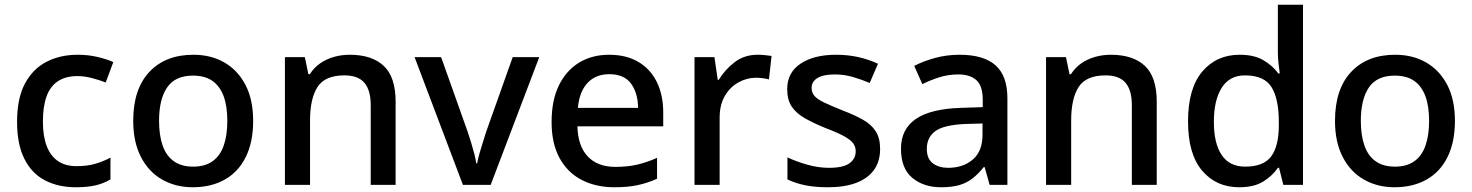

<svg xmlns="http://www.w3.org/2000/svg" viewBox="-20 -780 6209 810"><path d="M300 10Q226 10 170 -19Q114 -48 83 -109.5Q52 -171 52 -266Q52 -366 85.5 -428Q119 -490 176.5 -519.5Q234 -549 308 -549Q353 -549 392.5 -539.5Q432 -530 458 -518L426 -432Q398 -443 366.5 -451Q335 -459 307 -459Q257 -459 224.5 -437.5Q192 -416 176.5 -373.5Q161 -331 161 -267Q161 -206 177 -164Q193 -122 224.5 -100.5Q256 -79 303 -79Q348 -79 382 -89Q416 -99 446 -115V-23Q417 -6 383 2Q349 10 300 10Z M1048 -270Q1048 -181 1017 -118Q986 -55 928.5 -22.5Q871 10 793 10Q721 10 664 -22.5Q607 -55 574.5 -118Q542 -181 542 -270Q542 -404 610 -476.5Q678 -549 796 -549Q870 -549 926.5 -516.5Q983 -484 1015.5 -422Q1048 -360 1048 -270ZM651 -270Q651 -210 666 -166.5Q681 -123 713 -100Q745 -77 795 -77Q845 -77 877 -100Q909 -123 924 -166.5Q939 -210 939 -270Q939 -332 923.5 -374Q908 -416 876.5 -438.5Q845 -461 794 -461Q719 -461 685 -411Q651 -361 651 -270Z M1455 -549Q1549 -549 1599 -502Q1649 -455 1649 -351V0H1544V-336Q1544 -399 1517.5 -430.5Q1491 -462 1433 -462Q1351 -462 1319.5 -413Q1288 -364 1288 -272V0H1182V-539H1266L1281 -467H1287Q1305 -495 1331 -513Q1357 -531 1389 -540Q1421 -549 1455 -549Z M1933 0 1729 -539H1841L1953 -224Q1960 -204 1967.5 -179Q1975 -154 1981 -131Q1987 -108 1989 -91H1993Q1996 -108 2002.5 -131.5Q2009 -155 2017 -179.5Q2025 -204 2031 -224L2143 -539H2255L2050 0Z M2550 -549Q2621 -549 2672 -519.5Q2723 -490 2750.5 -435Q2778 -380 2778 -305V-247H2416Q2418 -164 2459.5 -120Q2501 -76 2576 -76Q2628 -76 2668.5 -85.5Q2709 -95 2752 -114V-26Q2712 -8 2670.5 1Q2629 10 2572 10Q2494 10 2434 -21Q2374 -52 2340.5 -113.5Q2307 -175 2307 -265Q2307 -356 2337.5 -419Q2368 -482 2422.5 -515.5Q2477 -549 2550 -549ZM2550 -467Q2493 -467 2458.5 -430Q2424 -393 2418 -325H2672Q2671 -388 2642 -427.5Q2613 -467 2550 -467Z M3176 -549Q3190 -549 3207 -547.5Q3224 -546 3235 -544L3224 -445Q3213 -448 3198 -450Q3183 -452 3170 -452Q3130 -452 3094.5 -432Q3059 -412 3037.5 -374.5Q3016 -337 3016 -284V0H2910V-539H2994L3008 -443H3012Q3038 -486 3079 -517.5Q3120 -549 3176 -549Z M3693 -152Q3693 -99 3667 -63Q3641 -27 3592 -8.5Q3543 10 3474 10Q3417 10 3376.5 1.5Q3336 -7 3302 -23V-116Q3338 -99 3385 -85.5Q3432 -72 3477 -72Q3537 -72 3563.5 -91Q3590 -110 3590 -142Q3590 -160 3580 -174.5Q3570 -189 3542.5 -204.5Q3515 -220 3462 -240Q3411 -261 3375 -281.5Q3339 -302 3320 -330.5Q3301 -359 3301 -404Q3301 -474 3357.5 -511.5Q3414 -549 3507 -549Q3556 -549 3599.5 -539.5Q3643 -530 3684 -511L3649 -430Q3614 -445 3577 -455.5Q3540 -466 3502 -466Q3454 -466 3429 -451Q3404 -436 3404 -409Q3404 -390 3415.5 -376Q3427 -362 3456 -348Q3485 -334 3535 -314Q3585 -295 3620.5 -275Q3656 -255 3674.5 -226Q3693 -197 3693 -152Z M4028 -549Q4130 -549 4180 -504.5Q4230 -460 4230 -365V0H4155L4134 -75H4130Q4107 -46 4082.5 -27Q4058 -8 4026.5 1Q3995 10 3950 10Q3877 10 3829 -29.5Q3781 -69 3781 -153Q3781 -235 3843.5 -278Q3906 -321 4034 -325L4126 -328V-358Q4126 -418 4099 -442Q4072 -466 4023 -466Q3981 -466 3943 -454Q3905 -442 3871 -425L3837 -502Q3875 -522 3924.5 -535.5Q3974 -549 4028 -549ZM4053 -257Q3961 -253 3925.5 -226.5Q3890 -200 3890 -152Q3890 -110 3915.5 -91Q3941 -72 3980 -72Q4043 -72 4084 -107Q4125 -142 4125 -212V-259Z M4666 -549Q4760 -549 4810 -502Q4860 -455 4860 -351V0H4755V-336Q4755 -399 4728.5 -430.5Q4702 -462 4644 -462Q4562 -462 4530.5 -413Q4499 -364 4499 -272V0H4393V-539H4477L4492 -467H4498Q4516 -495 4542 -513Q4568 -531 4600 -540Q4632 -549 4666 -549Z M5208 10Q5111 10 5051.5 -60Q4992 -130 4992 -268Q4992 -407 5052 -478Q5112 -549 5210 -549Q5271 -549 5310 -526Q5349 -503 5373 -470H5379Q5377 -484 5374 -510.5Q5371 -537 5371 -558V-760H5477V0H5394L5376 -72H5371Q5348 -38 5309 -14Q5270 10 5208 10ZM5233 -77Q5311 -77 5343 -120.5Q5375 -164 5375 -251V-267Q5375 -362 5344.5 -412Q5314 -462 5232 -462Q5167 -462 5134 -409.5Q5101 -357 5101 -266Q5101 -175 5134 -126Q5167 -77 5233 -77Z M6118 -270Q6118 -181 6087 -118Q6056 -55 5998.5 -22.5Q5941 10 5863 10Q5791 10 5734 -22.5Q5677 -55 5644.5 -118Q5612 -181 5612 -270Q5612 -404 5680 -476.5Q5748 -549 5866 -549Q5940 -549 5996.5 -516.5Q6053 -484 6085.5 -422Q6118 -360 6118 -270ZM5721 -270Q5721 -210 5736 -166.5Q5751 -123 5783 -100Q5815 -77 5865 -77Q5915 -77 5947 -100Q5979 -123 5994 -166.5Q6009 -210 6009 -270Q6009 -332 5993.5 -374Q5978 -416 5946.5 -438.5Q5915 -461 5864 -461Q5789 -461 5755 -411Q5721 -361 5721 -270Z"/></svg>

Font: Noto Sans Cham Medium
Style: Regular
Weight: 500
Version: Version 2.002